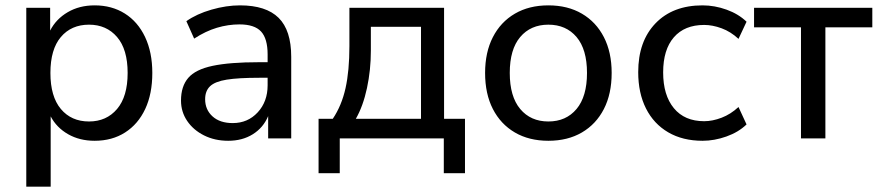

<svg xmlns="http://www.w3.org/2000/svg" viewBox="-20 -516 3277 716"><path d="M78 180V-487H167V-402Q189 -445 232.5 -470.5Q276 -496 333 -496Q397 -496 445.5 -465.5Q494 -435 521 -378Q548 -321 548 -244Q548 -166 521.5 -109.5Q495 -53 446.5 -22Q398 9 333 9Q277 9 234 -15.5Q191 -40 169 -82V180ZM312 -63Q377 -63 416.5 -109.5Q456 -156 456 -244Q456 -332 416.5 -378Q377 -424 312 -424Q246 -424 207 -378Q168 -332 168 -244Q168 -156 207 -109.5Q246 -63 312 -63Z M831 9Q781 9 741 -11Q701 -31 678 -65Q655 -99 655 -141Q655 -194 682 -225.5Q709 -257 773 -270.5Q837 -284 945 -284H978V-313Q978 -372 953.5 -398.5Q929 -425 873 -425Q831 -425 789 -412.5Q747 -400 704 -372L675 -437Q713 -464 768.5 -480Q824 -496 875 -496Q972 -496 1019 -449.5Q1066 -403 1066 -304V0H980V-83Q962 -40 923 -15.5Q884 9 831 9ZM848 -57Q904 -57 941 -97Q978 -137 978 -198V-226H947Q869 -226 825.5 -219Q782 -212 763.5 -194.5Q745 -177 745 -146Q745 -107 772.5 -82Q800 -57 848 -57Z M1168 130V-73H1221Q1254 -122 1268.5 -187Q1283 -252 1283 -344V-487H1636V-73H1714V130H1635V0H1247V130ZM1307 -73H1550V-416H1363V-327Q1363 -255 1348.5 -187.5Q1334 -120 1307 -73Z M2025 9Q1953 9 1900 -22Q1847 -53 1818 -109.5Q1789 -166 1789 -244Q1789 -321 1818 -377.5Q1847 -434 1900 -465Q1953 -496 2025 -496Q2097 -496 2150 -465Q2203 -434 2232 -377.5Q2261 -321 2261 -244Q2261 -166 2232 -109.5Q2203 -53 2150 -22Q2097 9 2025 9ZM2025 -63Q2091 -63 2130 -109.5Q2169 -156 2169 -244Q2169 -332 2130 -378Q2091 -424 2025 -424Q1959 -424 1920 -378Q1881 -332 1881 -244Q1881 -156 1920 -109.5Q1959 -63 2025 -63Z M2600 9Q2526 9 2472 -22.5Q2418 -54 2389 -111.5Q2360 -169 2360 -247Q2360 -362 2424.5 -429Q2489 -496 2600 -496Q2645 -496 2689.5 -480Q2734 -464 2764 -435L2734 -371Q2705 -398 2671 -410.5Q2637 -423 2606 -423Q2533 -423 2493 -377Q2453 -331 2453 -246Q2453 -161 2493 -112.5Q2533 -64 2606 -64Q2637 -64 2671 -77Q2705 -90 2734 -117L2764 -52Q2734 -23 2689 -7Q2644 9 2600 9Z M2967 0V-414H2792V-487H3233V-414H3058V0Z"/></svg>

Font: Nunito Sans Medium
Style: Regular
Weight: 500
Designer: Vernon Adams
Foundry: Vernon Adams
Version: Version 3.101; ttfautohint (v1.8.4.7-5d5b);gftools[0.9.27]